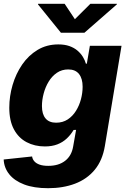

<svg xmlns="http://www.w3.org/2000/svg" viewBox="-20 -784 675 1019"><path d="M235.4 214.8Q160.2 214.8 108.4 195.1Q56.6 175.3 29.1 140.9Q1.5 106.4 -0.5 62.5L150.4 46.4Q152.3 61 162.4 72.3Q172.4 83.5 190.4 89.8Q208.5 96.2 236.3 96.2Q291 96.2 325.4 69.6Q359.9 43 368.2 -6.3L383.8 -94.7L370.6 -94.2Q355.5 -68.8 334.2 -48.8Q313 -28.8 284.4 -17.8Q255.9 -6.8 218.3 -6.8Q164.1 -6.8 121.1 -29.5Q78.1 -52.2 53.7 -97.9Q29.3 -143.6 29.3 -211.9Q29.3 -273.4 46.9 -333.3Q64.5 -393.1 97.9 -441.7Q131.3 -490.2 179.7 -519.3Q228 -548.3 289.6 -548.3Q322.8 -548.3 347.9 -539.6Q373 -530.8 390.6 -515.9Q408.2 -501 419.4 -482.9Q430.7 -464.8 436 -445.8L440.9 -446.3L457 -541H625L536.6 -9.3Q523.9 67.4 482.7 117.2Q441.4 167 377.9 190.9Q314.5 214.8 235.4 214.8ZM277.8 -132.8Q313 -132.8 339.4 -150.1Q365.7 -167.5 383.3 -195.8Q400.9 -224.1 409.7 -257.6Q418.5 -291 418.5 -323.7Q418.5 -367.2 399.2 -391.4Q379.9 -415.5 342.3 -415.5Q308.1 -415.5 282 -397.7Q255.9 -379.9 238.3 -350.8Q220.7 -321.8 211.7 -287.6Q202.6 -253.4 202.6 -221.2Q202.6 -178.2 221.7 -155.5Q240.7 -132.8 277.8 -132.8ZM323.2 -763.7 377.4 -682.1 459.5 -763.7H600.6L600.1 -760.7L428.2 -610.4H303.2L181.6 -760.7L182.1 -763.7Z"/></svg>

Font: Inter 17pt ExtraBold
Style: Italic
Weight: 800
Italic angle: -9.3988°
Version: Version 4.001;git-66647c0bb